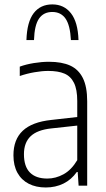

<svg xmlns="http://www.w3.org/2000/svg" viewBox="-20 -822 471 850"><path d="M366 -373.5V0H328L324 -60.5H320Q296 -26.5 260.8 -9.2Q225.5 8 182.5 8Q139.5 8 107.2 -8.5Q75 -25 57.2 -57Q39.5 -89 39.5 -134.5Q39.5 -204.5 80.8 -243.2Q122 -282 207 -291L322 -304V-375Q322 -426 307.5 -455.2Q293 -484.5 265.2 -496.2Q237.5 -508 193.5 -508Q166 -508 132.8 -502.2Q99.5 -496.5 67.5 -485.5V-527Q94.5 -537 129.8 -542.8Q165 -548.5 197 -548.5Q253.5 -548.5 290.5 -531.8Q327.5 -515 346.8 -476.5Q366 -438 366 -373.5ZM322 -113V-266L207.5 -253.5Q145 -247 115.5 -218.8Q86 -190.5 86 -139.5Q86 -85 112.5 -58.2Q139 -31.5 189.5 -31.5Q226.5 -31.5 261.2 -50.5Q296 -69.5 322 -113ZM211.5 -802.5Q263.5 -802.5 294.2 -763.2Q325 -724 327.5 -644.5H294Q290.5 -710.5 270 -739.8Q249.5 -769 211.5 -769Q173 -769 152.8 -739.8Q132.5 -710.5 130.5 -644.5H97Q99.5 -725 129.2 -763.8Q159 -802.5 211.5 -802.5Z"/></svg>

Font: Encode Sans Condensed ExLight
Style: Regular
Weight: 275
Width: 3
Designer: Multiple Designers
Foundry: Impallari Type
Version: Version 2.000